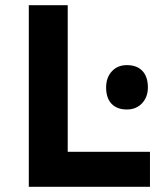

<svg xmlns="http://www.w3.org/2000/svg" viewBox="-20 -720 647 740"><path d="M91 0V-700H241V-135H558V0ZM469 -298Q431 -298 410 -320Q389 -342 389 -383Q389 -421 411 -445Q433 -469 469 -469Q508 -469 529 -446.5Q550 -424 550 -383Q550 -346 527.5 -322Q505 -298 469 -298Z"/></svg>

Font: Readex Pro SemiBold
Style: Regular
Weight: 600
Designer: Bonnie Shaver-Troup, Thomas Jockin
Foundry: Lexend
Version: Version 1.204; ttfautohint (v1.8.4.7-5d5b)